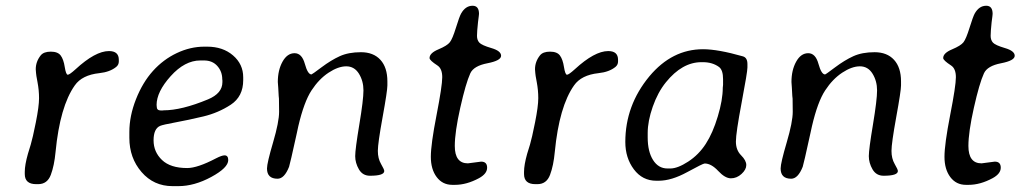

<svg xmlns="http://www.w3.org/2000/svg" viewBox="-20 -634 3511 658"><path d="M238.8 -396.5Q306.6 -459 353.5 -459Q387.2 -459 387.2 -429.2V-423.3Q387.2 -412.1 378.4 -404.8Q356.9 -387.2 320.3 -383.3Q261.2 -377 236.3 -341.3Q185.5 -269.5 170.4 -113.3Q166 -66.4 154.1 -34.7Q142.1 -2.9 110.8 -2.9H104Q64.9 -2.9 64.9 -37.6V-44.9Q64.9 -68.8 75.7 -106.9L85.4 -138.7Q91.8 -159.7 102.8 -214.6Q113.8 -269.5 113.8 -297.4Q113.8 -325.2 108.6 -352.1Q103.5 -378.9 103.5 -383.8L102.5 -396.5Q102.5 -422.9 119.6 -444.3Q129.9 -457 154.1 -457Q178.2 -457 188 -443.8Q197.8 -430.7 201.9 -404.3Q206.1 -377.9 212.2 -377.9Q218.3 -377.9 238.8 -396.5Z M679.2 -426.8H666.5Q613.3 -426.8 564.9 -373Q516.6 -319.3 516.6 -273.9L517.1 -271V-268.6Q517.1 -255.4 531.2 -255.4H537.1L540.5 -255.9Q602.5 -255.9 692.9 -293.5Q742.2 -314 742.2 -352.5V-358.9L741.7 -362.3Q741.7 -388.7 724.9 -407.7Q708 -426.8 679.2 -426.8ZM591.3 3.9H571.3Q506.8 3.9 465.1 -44.4Q423.3 -92.8 423.3 -161.6V-181.6Q423.3 -236.3 446 -293.9Q468.8 -351.6 504.2 -390.9Q539.6 -430.2 585.9 -452.1Q632.3 -474.1 680.2 -474.1H689.9Q743.7 -474.1 778.6 -444.1Q813.5 -414.1 813.5 -369.1V-359.4Q813.5 -303.2 770.8 -275.1Q728 -247.1 676.8 -234.9Q625.5 -222.7 581.5 -214.6Q537.6 -206.5 528.8 -202.6Q506.3 -192.9 506.3 -153.1Q506.3 -113.3 535.2 -85.7Q564 -58.1 621.6 -58.1Q656.7 -58.1 720.2 -91.3Q740.2 -101.6 749.5 -101.6Q762.2 -101.6 762.2 -85.4Q762.2 -59.1 704.1 -27.6Q646 3.9 591.3 3.9Z M895 -56.6Q895 -75.2 916 -146.5Q936.5 -216.3 936.5 -251L936 -295.9L935.1 -305.2L933.6 -333Q932.1 -347.7 932.1 -353Q932.1 -393.6 948.2 -422.6Q964.4 -451.7 989.5 -451.7Q1014.6 -451.7 1024.7 -415.3Q1034.7 -378.9 1047.4 -378.9Q1049.3 -378.9 1081.8 -403.3Q1114.3 -427.7 1144.3 -441.4Q1174.3 -455.1 1217 -455.1Q1259.8 -455.1 1283.7 -429Q1307.6 -402.8 1307.6 -355V-341.3Q1307.6 -322.8 1291.3 -232.9Q1274.9 -143.1 1274.9 -116.9Q1274.9 -90.8 1285.9 -72Q1296.9 -53.2 1296.9 -47.9Q1296.9 -31.7 1248 -31.7Q1222.7 -31.7 1210 -53.7Q1197.3 -75.7 1197.3 -98.9Q1197.3 -122.1 1211.4 -207Q1225.6 -292 1225.6 -324.2Q1225.6 -356.4 1210 -381.6Q1194.3 -406.7 1166.7 -406.7Q1139.2 -406.7 1106.2 -385Q1073.2 -363.3 1047.6 -324.2Q1022 -285.2 1002.4 -201.7L996.6 -174.8Q973.6 -70.3 970.7 -62.5Q954.6 -21.5 931.2 -21.5Q895 -21.5 895 -56.6Z M1583.5 -74.2 1628.9 -80.1Q1649.4 -80.1 1649.4 -59.3Q1649.4 -38.6 1621.6 -23.4Q1579.1 -0.5 1539.1 -0.5H1530.3Q1496.6 -0.5 1476.6 -27.1Q1456.5 -53.7 1456.5 -96.7Q1456.5 -139.6 1476.1 -239.7Q1495.6 -339.8 1495.6 -369.4Q1495.6 -398.9 1479 -409.7Q1452.1 -427.2 1452.1 -435.1Q1452.1 -452.1 1482.4 -464.8Q1512.7 -477.5 1521.7 -489.3Q1530.8 -501 1542.5 -538.8Q1554.2 -576.7 1560.1 -587.4Q1575.2 -614.3 1599.6 -614.3Q1621.6 -614.3 1621.6 -586.4L1620.6 -577.1L1618.2 -558.1Q1614.7 -525.4 1614.7 -511Q1614.7 -496.6 1622.8 -487.8Q1630.9 -479 1664.1 -469.2Q1697.3 -459.5 1697.3 -442.9Q1697.3 -426.3 1650.4 -417.2Q1603.5 -408.2 1591.8 -382.8Q1576.2 -348.6 1557.4 -264.9Q1538.6 -181.2 1538.6 -133.8Q1538.6 -74.2 1583.5 -74.2Z M1949.7 -396.5Q2017.6 -459 2064.5 -459Q2098.1 -459 2098.1 -429.2V-423.3Q2098.1 -412.1 2089.4 -404.8Q2067.9 -387.2 2031.2 -383.3Q1972.2 -377 1947.3 -341.3Q1896.5 -269.5 1881.3 -113.3Q1877 -66.4 1865 -34.7Q1853 -2.9 1821.8 -2.9H1814.9Q1775.9 -2.9 1775.9 -37.6V-44.9Q1775.9 -68.8 1786.6 -106.9L1796.4 -138.7Q1802.7 -159.7 1813.7 -214.6Q1824.7 -269.5 1824.7 -297.4Q1824.7 -325.2 1819.6 -352.1Q1814.5 -378.9 1814.5 -383.8L1813.5 -396.5Q1813.5 -422.9 1830.6 -444.3Q1840.8 -457 1865 -457Q1889.2 -457 1898.9 -443.8Q1908.7 -430.7 1912.8 -404.3Q1917 -377.9 1923.1 -377.9Q1929.2 -377.9 1949.7 -396.5Z M2199.7 -178.2V-163.1Q2199.7 -114.7 2218 -85.7Q2236.3 -56.6 2267.6 -56.6H2277.3Q2302.2 -56.6 2338.4 -80.1Q2374.5 -103.5 2398.7 -140.9Q2422.9 -178.2 2439.9 -234.9Q2457 -291.5 2457 -333.5L2458 -343.3V-362.8Q2458 -394 2444.3 -404.3Q2421.9 -420.9 2388.7 -420.9H2383.8Q2317.9 -420.9 2262.2 -352.1Q2234.4 -317.9 2217 -268.3Q2199.7 -218.8 2199.7 -178.2ZM2541.5 -414.6V-402.8Q2541.5 -387.2 2521.7 -282.7Q2502 -178.2 2502 -148.9Q2502 -119.6 2519.8 -101.8Q2537.6 -84 2537.6 -68.4Q2537.6 -52.7 2521.2 -37.8Q2504.9 -22.9 2484.9 -22.9Q2464.8 -22.9 2441.2 -48.3Q2417.5 -73.7 2395 -73.7Q2389.2 -73.7 2335.2 -44.2Q2281.2 -14.6 2237.3 -14.6H2229Q2181.6 -14.6 2152.3 -53.7Q2123 -92.8 2123 -147.5Q2123 -272.9 2205.6 -372.6Q2283.2 -465.3 2389.2 -465.3Q2440.4 -465.3 2525.9 -440.9Q2541.5 -436.5 2541.5 -414.6Z M2655.3 -56.6Q2655.3 -75.2 2676.3 -146.5Q2696.8 -216.3 2696.8 -251L2696.3 -295.9L2695.3 -305.2L2693.8 -333Q2692.4 -347.7 2692.4 -353Q2692.4 -393.6 2708.5 -422.6Q2724.6 -451.7 2749.8 -451.7Q2774.9 -451.7 2784.9 -415.3Q2794.9 -378.9 2807.6 -378.9Q2809.6 -378.9 2842 -403.3Q2874.5 -427.7 2904.5 -441.4Q2934.6 -455.1 2977.3 -455.1Q3020 -455.1 3043.9 -429Q3067.9 -402.8 3067.9 -355V-341.3Q3067.9 -322.8 3051.5 -232.9Q3035.2 -143.1 3035.2 -116.9Q3035.2 -90.8 3046.1 -72Q3057.1 -53.2 3057.1 -47.9Q3057.1 -31.7 3008.3 -31.7Q2982.9 -31.7 2970.2 -53.7Q2957.5 -75.7 2957.5 -98.9Q2957.5 -122.1 2971.7 -207Q2985.8 -292 2985.8 -324.2Q2985.8 -356.4 2970.2 -381.6Q2954.6 -406.7 2927 -406.7Q2899.4 -406.7 2866.5 -385Q2833.5 -363.3 2807.9 -324.2Q2782.2 -285.2 2762.7 -201.7L2756.8 -174.8Q2733.9 -70.3 2731 -62.5Q2714.8 -21.5 2691.4 -21.5Q2655.3 -21.5 2655.3 -56.6Z M3343.8 -74.2 3389.2 -80.1Q3409.7 -80.1 3409.7 -59.3Q3409.7 -38.6 3381.8 -23.4Q3339.4 -0.5 3299.3 -0.5H3290.5Q3256.8 -0.5 3236.8 -27.1Q3216.8 -53.7 3216.8 -96.7Q3216.8 -139.6 3236.3 -239.7Q3255.9 -339.8 3255.9 -369.4Q3255.9 -398.9 3239.3 -409.7Q3212.4 -427.2 3212.4 -435.1Q3212.4 -452.1 3242.7 -464.8Q3272.9 -477.5 3282 -489.3Q3291 -501 3302.7 -538.8Q3314.5 -576.7 3320.3 -587.4Q3335.4 -614.3 3359.9 -614.3Q3381.8 -614.3 3381.8 -586.4L3380.9 -577.1L3378.4 -558.1Q3375 -525.4 3375 -511Q3375 -496.6 3383.1 -487.8Q3391.1 -479 3424.3 -469.2Q3457.5 -459.5 3457.5 -442.9Q3457.5 -426.3 3410.6 -417.2Q3363.8 -408.2 3352.1 -382.8Q3336.4 -348.6 3317.6 -264.9Q3298.8 -181.2 3298.8 -133.8Q3298.8 -74.2 3343.8 -74.2Z"/></svg>

Font: Averia Libre Light
Style: Italic
Weight: 300
Italic angle: -8.5°
Version: Version 1.002